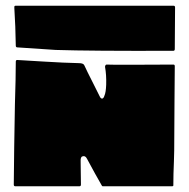

<svg xmlns="http://www.w3.org/2000/svg" viewBox="-20 -649 658 669"><path d="M585 -629Q590 -629 590 -623Q590 -551 589 -478Q589 -472 584 -472Q296 -471 174 -475Q155 -476 39 -484Q35 -485 35 -490Q34 -559 30 -620Q30 -620 30 -621Q30 -622 30 -622Q29 -629 34 -629ZM351 -424Q357 -423 468.5 -423.5Q580 -424 584.5 -424Q589 -424 589 -418Q589 -397 588.5 -355.5Q588 -314 588 -293Q587 -194 587 -124Q587 -108 586 -86.5Q585 -65 584.5 -44Q584 -23 584 -6Q585 0 580 0H338Q336 0 335 -2Q313 -40 283 -96Q277 -108 267 -104Q260 -102 261 -85Q261 -70 261.5 -43.5Q262 -17 262 -6Q262 0 257 0H33Q28 0 28 -6Q29 -129 32 -286Q35 -379 35 -434Q35 -440 40 -440Q60 -439 132 -434.5Q204 -430 255 -429Q271 -429 274 -421Q284 -399 302.5 -363Q321 -327 327 -314Q331 -305 336 -305.5Q341 -306 344 -316Q349 -327 350 -354Q351 -388 346 -416Q346 -419 347.5 -421.5Q349 -424 351 -424Z"/></svg>

Font: Cubao Free 
Style: Regular
Weight: 400
Designer: Aaron Amar
Version: Version 001.001